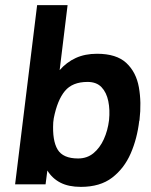

<svg xmlns="http://www.w3.org/2000/svg" viewBox="-20 -720 590 750"><path d="M158 0H39L125 -700H244L213 -446Q240 -477 276 -493.5Q312 -510 359 -510Q435 -510 473.5 -474Q512 -438 522.5 -379Q533 -320 525 -252Q525 -250 525 -250V-249H524Q516 -179 490.5 -120.5Q465 -62 418 -26Q371 10 296 10Q248 10 216 -6.5Q184 -23 165 -54ZM322 -400Q263 -400 233.5 -364.5Q204 -329 190 -258L188 -242Q184 -171 205 -136Q226 -101 285 -101Q320 -101 345 -121.5Q370 -142 385.5 -176Q401 -210 406 -251Q410 -291 403 -325Q396 -359 376.5 -379.5Q357 -400 322 -400Z"/></svg>

Font: Haskoy Bold
Style: Italic
Weight: 700
Designer: Ertekin Erdin
Foundry: Ertekin Erdin
Version: Version 2.000; ttfautohint (v1.8.4.7-5d5b)